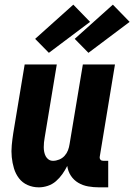

<svg xmlns="http://www.w3.org/2000/svg" viewBox="-20 -797 577 825"><path d="M147 8Q121 8 98.5 -2Q76 -12 61.5 -31Q47 -50 40 -73.5Q33 -97 30.5 -122Q28 -147 30.5 -173Q33 -199 37 -225L86 -520H224L172 -206Q170 -195 169 -185Q168 -175 168 -164.5Q168 -154 170 -144Q172 -134 176.5 -125.5Q181 -117 189 -111.5Q197 -106 208 -106Q221 -106 234.5 -111.5Q248 -117 257.5 -127.5Q267 -138 272 -151Q277 -164 279 -178L336 -520H474L409 -126Q408 -122 408.5 -118Q409 -114 411.5 -111Q414 -108 417.5 -107Q421 -106 425 -106H445V8H406Q382 8 359 4Q336 0 316.5 -11.5Q297 -23 284.5 -42Q272 -61 269 -84Q260 -66 248 -49Q236 -32 220.5 -18.5Q205 -5 185.5 1.5Q166 8 147 8ZM360 -570 301 -630 465 -777 537 -703ZM190 -570 131 -630 295 -777 367 -703Z"/></svg>

Font: Iosevka Term Curly Heavy
Style: Italic
Weight: 900
Italic angle: -9°
Designer: Belleve Invis
Foundry: Belleve Invis
Version: Version 32.3.0